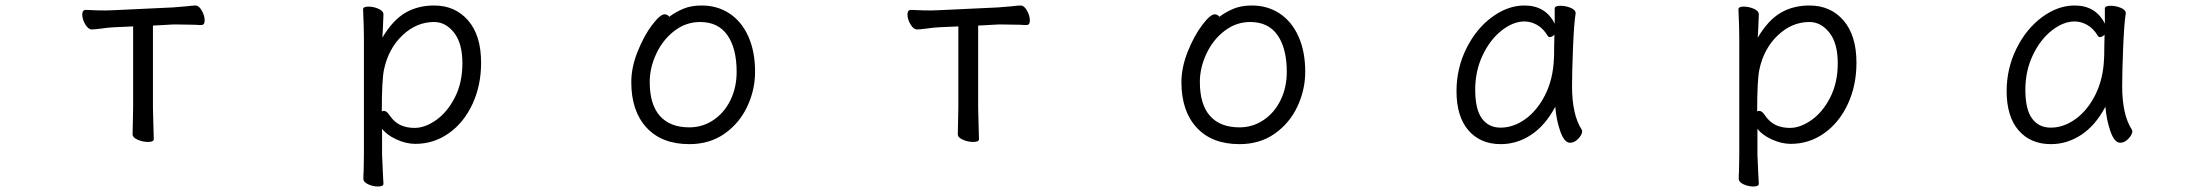

<svg xmlns="http://www.w3.org/2000/svg" viewBox="-20 -506 8040 698"><path d="M347 -402Q325 -399 313 -399Q301 -399 290 -417.5Q279 -436 279 -453Q279 -470 292 -470Q300 -470 318 -469Q336 -468 364 -468L395 -469L608 -479L657 -483Q680 -486 691 -486Q703 -486 713.5 -467.5Q724 -449 724 -432Q724 -415 712 -415Q699 -415 689 -416L626 -417H609L536 -413V-115L537 -75L539 0Q539 10 518 10Q499 10 480.5 2Q462 -6 462 -18L464 -115V-410L396 -407Q374 -406 347 -402Z M1300 -472Q1300 -482 1319 -482Q1338 -482 1356 -474Q1374 -466 1374 -454L1372 -402L1370 -369Q1408 -433 1453.5 -459.5Q1499 -486 1558 -486Q1635 -486 1682 -431.5Q1729 -377 1729 -278Q1729 -195 1697.5 -127.5Q1666 -60 1611.5 -21.5Q1557 17 1490 17Q1456 17 1420.5 0.5Q1385 -16 1369 -38V56Q1369 61 1372 124Q1374 154 1374 162Q1374 172 1354 172Q1336 172 1318.5 164Q1301 156 1301 144Q1301 128 1302 116L1303 55V-368Q1303 -403 1300 -472ZM1375 -103Q1386 -103 1396 -87Q1414 -61 1436.5 -51Q1459 -41 1487 -41Q1525 -41 1565.5 -69.5Q1606 -98 1633.5 -151.5Q1661 -205 1661 -276Q1661 -349 1630.5 -387.5Q1600 -426 1558 -426Q1494 -426 1443 -377.5Q1392 -329 1376 -253Q1368 -215 1368 -101Q1372 -103 1375 -103Z M2531 -486Q2588 -486 2632 -457Q2676 -428 2700.5 -373.5Q2725 -319 2725 -245Q2725 -179 2696.5 -118.5Q2668 -58 2614 -20Q2560 18 2486 18Q2386 18 2330.5 -42Q2275 -102 2275 -207Q2275 -261 2298 -318.5Q2321 -376 2350.5 -415Q2380 -454 2396 -454Q2406 -454 2413 -445Q2437 -463 2465 -474.5Q2493 -486 2531 -486ZM2658 -245Q2658 -330 2624.5 -378Q2591 -426 2525 -426Q2474 -426 2432 -394Q2390 -362 2366 -311Q2342 -260 2342 -208Q2342 -126 2379 -84.5Q2416 -43 2486 -43Q2534 -43 2573.5 -69.5Q2613 -96 2635.5 -142Q2658 -188 2658 -245Z M3347 -402Q3325 -399 3313 -399Q3301 -399 3290 -417.5Q3279 -436 3279 -453Q3279 -470 3292 -470Q3300 -470 3318 -469Q3336 -468 3364 -468L3395 -469L3608 -479L3657 -483Q3680 -486 3691 -486Q3703 -486 3713.5 -467.5Q3724 -449 3724 -432Q3724 -415 3712 -415Q3699 -415 3689 -416L3626 -417H3609L3536 -413V-115L3537 -75L3539 0Q3539 10 3518 10Q3499 10 3480.5 2Q3462 -6 3462 -18L3464 -115V-410L3396 -407Q3374 -406 3347 -402Z M4531 -486Q4588 -486 4632 -457Q4676 -428 4700.5 -373.5Q4725 -319 4725 -245Q4725 -179 4696.5 -118.5Q4668 -58 4614 -20Q4560 18 4486 18Q4386 18 4330.5 -42Q4275 -102 4275 -207Q4275 -261 4298 -318.5Q4321 -376 4350.5 -415Q4380 -454 4396 -454Q4406 -454 4413 -445Q4437 -463 4465 -474.5Q4493 -486 4531 -486ZM4658 -245Q4658 -330 4624.5 -378Q4591 -426 4525 -426Q4474 -426 4432 -394Q4390 -362 4366 -311Q4342 -260 4342 -208Q4342 -126 4379 -84.5Q4416 -43 4486 -43Q4534 -43 4573.5 -69.5Q4613 -96 4635.5 -142Q4658 -188 4658 -245Z M5695 -193Q5695 -89 5730 -35Q5732 -31 5732 -29Q5732 -17 5718 -2Q5704 13 5688 13Q5667 13 5652.5 -28Q5638 -69 5634 -118Q5598 -50 5546.5 -16Q5495 18 5436 18Q5362 18 5318.5 -32Q5275 -82 5275 -175Q5275 -257 5310.5 -329Q5346 -401 5403.5 -443.5Q5461 -486 5522 -486Q5599 -486 5632 -420V-475Q5632 -485 5653 -485Q5672 -485 5690 -477.5Q5708 -470 5708 -459V-457Q5702 -419 5698.5 -331.5Q5695 -244 5695 -193ZM5614 -371Q5610 -371 5607 -375Q5591 -402 5568.5 -415Q5546 -428 5522 -428Q5481 -428 5439 -395Q5397 -362 5370 -305Q5343 -248 5343 -180Q5343 -108 5367.5 -75Q5392 -42 5435 -42Q5483 -42 5526.5 -74Q5570 -106 5598 -162.5Q5626 -219 5629 -291Q5630 -301 5630 -335L5631 -380Q5622 -371 5614 -371Z M6300 -472Q6300 -482 6319 -482Q6338 -482 6356 -474Q6374 -466 6374 -454L6372 -402L6370 -369Q6408 -433 6453.5 -459.5Q6499 -486 6558 -486Q6635 -486 6682 -431.5Q6729 -377 6729 -278Q6729 -195 6697.5 -127.5Q6666 -60 6611.5 -21.5Q6557 17 6490 17Q6456 17 6420.5 0.5Q6385 -16 6369 -38V56Q6369 61 6372 124Q6374 154 6374 162Q6374 172 6354 172Q6336 172 6318.5 164Q6301 156 6301 144Q6301 128 6302 116L6303 55V-368Q6303 -403 6300 -472ZM6375 -103Q6386 -103 6396 -87Q6414 -61 6436.5 -51Q6459 -41 6487 -41Q6525 -41 6565.5 -69.5Q6606 -98 6633.5 -151.5Q6661 -205 6661 -276Q6661 -349 6630.5 -387.5Q6600 -426 6558 -426Q6494 -426 6443 -377.5Q6392 -329 6376 -253Q6368 -215 6368 -101Q6372 -103 6375 -103Z M7695 -193Q7695 -89 7730 -35Q7732 -31 7732 -29Q7732 -17 7718 -2Q7704 13 7688 13Q7667 13 7652.5 -28Q7638 -69 7634 -118Q7598 -50 7546.5 -16Q7495 18 7436 18Q7362 18 7318.5 -32Q7275 -82 7275 -175Q7275 -257 7310.5 -329Q7346 -401 7403.5 -443.5Q7461 -486 7522 -486Q7599 -486 7632 -420V-475Q7632 -485 7653 -485Q7672 -485 7690 -477.5Q7708 -470 7708 -459V-457Q7702 -419 7698.5 -331.5Q7695 -244 7695 -193ZM7614 -371Q7610 -371 7607 -375Q7591 -402 7568.5 -415Q7546 -428 7522 -428Q7481 -428 7439 -395Q7397 -362 7370 -305Q7343 -248 7343 -180Q7343 -108 7367.5 -75Q7392 -42 7435 -42Q7483 -42 7526.5 -74Q7570 -106 7598 -162.5Q7626 -219 7629 -291Q7630 -301 7630 -335L7631 -380Q7622 -371 7614 -371Z"/></svg>

Font: Fusion Kai T
Style: Regular
Weight: 400
Designer: Fontworks Inc.
Version: Version 24.134;May 13, 2024